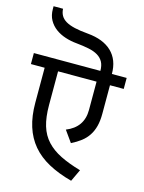

<svg xmlns="http://www.w3.org/2000/svg" viewBox="-145 -992 809 1079"><g transform="rotate(15 260.0 -452.0)"><path d="M530 -630V-566H450V-400Q450 -359 442 -328Q434 -297 418 -272.5Q402 -248 378 -229.5Q354 -211 322 -195L275 -261Q372 -300 372 -401V-566H148V-370Q148 -299 163 -249.5Q178 -200 210.5 -165Q243 -130 292.5 -105.5Q342 -81 411 -61L378 9Q300 -12 242 -43.5Q184 -75 146 -120Q108 -165 89 -225Q70 -285 70 -363V-566H-10V-630H377Q377 -661 366 -681.5Q355 -702 333.5 -715Q312 -728 280.5 -734.5Q249 -741 209 -745Q174 -748 141.5 -758.5Q109 -769 84 -787.5Q59 -806 44 -833Q29 -860 29 -897V-913H84Q85 -891 94.5 -874Q104 -857 124 -845Q144 -833 176 -825.5Q208 -818 255 -814Q346 -806 395 -759Q444 -712 444 -630Z"/></g></svg>

Font: Mukta
Style: Regular
Weight: 400
Designer: Girish Dalvi and Yashodeep Gholap
Foundry: Ek Type
Version: Version 2.538;PS 1.001;hotconv 16.6.51;makeotf.lib2.5.65220;